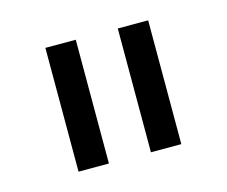

<svg xmlns="http://www.w3.org/2000/svg" viewBox="-54 -809 490 415"><g transform="rotate(-15 191.0 -601.5)"><path d="M144 -463H76V-740H144ZM306 -463H238V-740H306Z"/></g></svg>

Font: IBM Plex Sans Condensed
Style: Regular
Weight: 400
Width: 3
Designer: Mike Abbink, Paul van der Laan, Pieter van Rosmalen
Foundry: Bold Monday
Version: Version 3.201